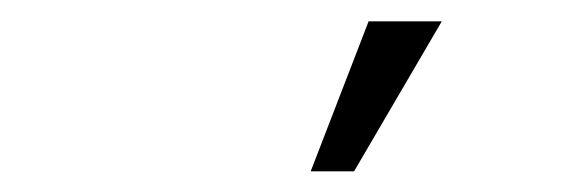

<svg xmlns="http://www.w3.org/2000/svg" viewBox="-20 -633 540 181"><path d="M272.9 -471.5 327.5 -612.9H396.5L313.8 -471.5Z"/></svg>

Font: Rokkitt SemiBold
Style: Italic
Weight: 600
Italic angle: -9°
Designer: Vernon Adams
Foundry: Vernon Adams
Version: Version 3.103